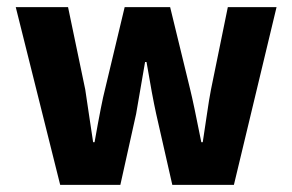

<svg xmlns="http://www.w3.org/2000/svg" viewBox="-20 -516 816 536"><path d="M148 0 24 -496H170L218 -266Q222 -241 229 -192Q236 -143 240 -119H244Q264 -232 273 -266L328 -496H455L511 -266Q520 -230 542 -119H546Q550 -144 557 -192.5Q564 -241 569 -266L616 -496H752L633 0H461L416 -198Q405 -248 389 -343H385Q363 -213 360 -198L316 0Z"/></svg>

Font: Toshiba Sans
Style: Bold
Weight: 700
Designer: Paul D. Hunt
Foundry: Toshiba Corporation
Version: Version 2.020;PS 2.0;hotconv 1.0.86;makeotf.lib2.5.63406